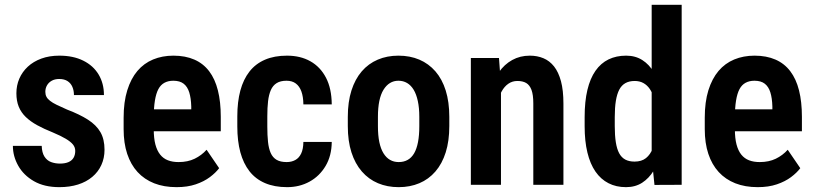

<svg xmlns="http://www.w3.org/2000/svg" viewBox="-20 -770 3393 800"><path d="M293.5 -141.1Q293.5 -156.2 283.9 -168Q274.4 -179.7 253.9 -191.9Q233.4 -204.1 199.7 -218.3Q163.1 -232.9 135 -248.3Q106.9 -263.7 87.4 -282.5Q67.9 -301.3 58.1 -325.4Q48.3 -349.6 48.3 -381.3Q48.3 -414.1 60.5 -442.4Q72.8 -470.7 95.9 -492.2Q119.1 -513.7 152.3 -525.9Q185.5 -538.1 227.1 -538.1Q285.2 -538.1 326.9 -517.3Q368.7 -496.6 390.9 -459.5Q413.1 -422.4 413.1 -374H288.1Q288.1 -392.6 281.7 -407.7Q275.4 -422.9 261.7 -431.9Q248 -440.9 226.6 -440.9Q208.5 -440.9 195.6 -433.6Q182.6 -426.3 175.8 -414.3Q168.9 -402.3 168.9 -387.2Q168.9 -375.5 173.6 -366.7Q178.2 -357.9 188.5 -349.9Q198.7 -341.8 216.1 -333.3Q233.4 -324.7 259.3 -313.5Q312 -293.5 346.7 -271.2Q381.3 -249 398.4 -219.5Q415.5 -189.9 415.5 -146Q415.5 -111.3 402.3 -82.5Q389.2 -53.7 364.5 -33Q339.8 -12.2 305.2 -1.2Q270.5 9.8 227.5 9.8Q164.6 9.8 121.3 -15.1Q78.1 -40 55.9 -79.6Q33.7 -119.1 33.7 -162.1H153.8Q154.8 -133.8 165.3 -117.4Q175.8 -101.1 192.9 -94.7Q210 -88.4 229.5 -88.4Q251 -88.4 265.1 -94.5Q279.3 -100.6 286.4 -112.5Q293.5 -124.5 293.5 -141.1Z M715.8 9.8Q663.1 9.8 622.3 -6.3Q581.5 -22.5 553.2 -53.2Q524.9 -84 510 -128.9Q495.1 -173.8 495.1 -231.9V-279.3Q495.1 -345.2 510.3 -393.8Q525.4 -442.4 552.5 -474.4Q579.6 -506.3 617.9 -522.2Q656.2 -538.1 702.6 -538.1Q752.4 -538.1 789.8 -521.7Q827.1 -505.4 851.6 -473.1Q876 -440.9 887.9 -393.3Q899.9 -345.7 899.9 -283.2V-223.1H551.3V-314.5H776.9V-326.7Q775.9 -360.8 768.6 -384.8Q761.2 -408.7 745.4 -421.1Q729.5 -433.6 702.1 -433.6Q680.7 -433.6 665 -425Q649.4 -416.5 639.9 -398.7Q630.4 -380.9 625.5 -351.3Q620.6 -321.8 620.6 -279.3V-231.9Q620.6 -194.3 627.4 -168.2Q634.3 -142.1 647.5 -125.7Q660.6 -109.4 679.7 -102.1Q698.7 -94.7 724.1 -94.7Q762.2 -94.7 791 -108.6Q819.8 -122.6 840.8 -146L893.1 -69.3Q878.9 -50.3 854.5 -32Q830.1 -13.7 795.7 -2Q761.2 9.8 715.8 9.8Z M1174.3 -94.7Q1194.8 -94.7 1210.4 -103.3Q1226.1 -111.8 1234.9 -130.4Q1243.7 -148.9 1244.1 -178.7H1362.3Q1361.8 -121.1 1336.7 -78.6Q1311.5 -36.1 1269.8 -13.2Q1228 9.8 1176.3 9.8Q1123.5 9.8 1084.2 -7.1Q1044.9 -23.9 1019.5 -56.4Q994.1 -88.9 981.4 -135.7Q968.8 -182.6 968.8 -242.7V-285.6Q968.8 -345.7 981.4 -392.6Q994.1 -439.5 1019.5 -471.9Q1044.9 -504.4 1084 -521.2Q1123 -538.1 1175.8 -538.1Q1231.9 -538.1 1273.4 -514.6Q1314.9 -491.2 1338.4 -446Q1361.8 -400.9 1362.3 -335H1244.1Q1243.7 -367.2 1235.8 -388.9Q1228 -410.6 1212.6 -422.1Q1197.3 -433.6 1173.8 -433.6Q1148.4 -433.6 1132.6 -423.6Q1116.7 -413.6 1108.4 -394.5Q1100.1 -375.5 1096.9 -348.1Q1093.8 -320.8 1093.8 -285.6V-242.7Q1093.8 -206.5 1096.7 -179Q1099.6 -151.4 1107.9 -132.6Q1116.2 -113.8 1132.3 -104.2Q1148.4 -94.7 1174.3 -94.7Z M1429.2 -244.6V-283.2Q1429.2 -345.2 1444.3 -392.8Q1459.5 -440.4 1487.3 -472.7Q1515.1 -504.9 1554 -521.5Q1592.8 -538.1 1640.1 -538.1Q1688.5 -538.1 1727.3 -521.5Q1766.1 -504.9 1794.2 -472.7Q1822.3 -440.4 1837.2 -392.8Q1852.1 -345.2 1852.1 -283.2V-244.6Q1852.1 -182.6 1837.2 -135.3Q1822.3 -87.9 1794.2 -55.4Q1766.1 -22.9 1727.3 -6.6Q1688.5 9.8 1641.1 9.8Q1593.8 9.8 1554.9 -6.6Q1516.1 -22.9 1487.8 -55.4Q1459.5 -87.9 1444.3 -135.3Q1429.2 -182.6 1429.2 -244.6ZM1554.7 -283.2V-244.6Q1554.7 -206.1 1560.5 -178Q1566.4 -149.9 1577.9 -131.3Q1589.4 -112.8 1605.2 -103.8Q1621.1 -94.7 1641.1 -94.7Q1662.6 -94.7 1678.7 -103.8Q1694.8 -112.8 1705.6 -131.3Q1716.3 -149.9 1721.7 -178Q1727.1 -206.1 1727.1 -244.6V-283.2Q1727.1 -320.8 1720.9 -349.1Q1714.8 -377.4 1703.6 -396Q1692.4 -414.6 1676.3 -424.1Q1660.2 -433.6 1640.1 -433.6Q1620.6 -433.6 1605 -424.1Q1589.4 -414.6 1577.9 -396Q1566.4 -377.4 1560.5 -349.1Q1554.7 -320.8 1554.7 -283.2Z M2067.4 -415.5V0H1941.9V-528.3H2059.1ZM2046.9 -282.7 2010.7 -282.2Q2009.8 -340.3 2022.2 -387.5Q2034.7 -434.6 2058.1 -468.3Q2081.5 -502 2114.3 -520Q2147 -538.1 2187.5 -538.1Q2218.8 -538.1 2244.4 -527.3Q2270 -516.6 2288.6 -493.2Q2307.1 -469.7 2317.4 -431.6Q2327.6 -393.6 2327.6 -338.4V0H2202.1V-339.4Q2202.1 -375 2194.6 -395.3Q2187 -415.5 2172.6 -424.1Q2158.2 -432.6 2135.7 -432.6Q2114.7 -432.6 2098.1 -421.1Q2081.5 -409.7 2070.1 -388.9Q2058.6 -368.2 2052.7 -341.1Q2046.9 -314 2046.9 -282.7Z M2695.3 -113.3V-750H2820.3V0L2707 0.5ZM2416 -244.1V-282.2Q2416 -347.2 2427.5 -395.3Q2439 -443.4 2461.2 -475.1Q2483.4 -506.8 2515.6 -522.5Q2547.9 -538.1 2588.9 -538.1Q2627.4 -538.1 2656.2 -519.8Q2685.1 -501.5 2704.8 -468.3Q2724.6 -435.1 2736.8 -389.4Q2749 -343.8 2753.9 -289.1V-234.4Q2748 -182.1 2736.1 -137.2Q2724.1 -92.3 2704.1 -59.6Q2684.1 -26.9 2655.5 -8.5Q2627 9.8 2588.4 9.8Q2547.4 9.8 2515.4 -6.6Q2483.4 -22.9 2461.2 -54.9Q2439 -86.9 2427.5 -134.5Q2416 -182.1 2416 -244.1ZM2541.5 -282.2V-244.1Q2541.5 -205.6 2545.9 -177.5Q2550.3 -149.4 2559.8 -131.6Q2569.3 -113.8 2585.2 -105.2Q2601.1 -96.7 2624 -96.7Q2653.3 -96.7 2671.6 -111.3Q2689.9 -126 2699.7 -151.6Q2709.5 -177.2 2712.4 -210V-313Q2710.9 -339.4 2704.6 -361.3Q2698.2 -383.3 2687.5 -399.2Q2676.8 -415 2661.1 -423.8Q2645.5 -432.6 2624.5 -432.6Q2601.6 -432.6 2585.7 -423.6Q2569.8 -414.6 2560.3 -396.5Q2550.8 -378.4 2546.1 -349.9Q2541.5 -321.3 2541.5 -282.2Z M3137.2 9.8Q3084.5 9.8 3043.7 -6.3Q3002.9 -22.5 2974.6 -53.2Q2946.3 -84 2931.4 -128.9Q2916.5 -173.8 2916.5 -231.9V-279.3Q2916.5 -345.2 2931.6 -393.8Q2946.8 -442.4 2973.9 -474.4Q3001 -506.3 3039.3 -522.2Q3077.6 -538.1 3124 -538.1Q3173.8 -538.1 3211.2 -521.7Q3248.5 -505.4 3272.9 -473.1Q3297.4 -440.9 3309.3 -393.3Q3321.3 -345.7 3321.3 -283.2V-223.1H2972.7V-314.5H3198.2V-326.7Q3197.3 -360.8 3189.9 -384.8Q3182.6 -408.7 3166.7 -421.1Q3150.9 -433.6 3123.5 -433.6Q3102.1 -433.6 3086.4 -425Q3070.8 -416.5 3061.3 -398.7Q3051.8 -380.9 3046.9 -351.3Q3042 -321.8 3042 -279.3V-231.9Q3042 -194.3 3048.8 -168.2Q3055.7 -142.1 3068.8 -125.7Q3082 -109.4 3101.1 -102.1Q3120.1 -94.7 3145.5 -94.7Q3183.6 -94.7 3212.4 -108.6Q3241.2 -122.6 3262.2 -146L3314.5 -69.3Q3300.3 -50.3 3275.9 -32Q3251.5 -13.7 3217 -2Q3182.6 9.8 3137.2 9.8Z"/></svg>

Font: Roboto Condensed SemiBold
Style: Regular
Weight: 600
Designer: Christian Robertson
Foundry: Google
Version: Version 3.008; 2023